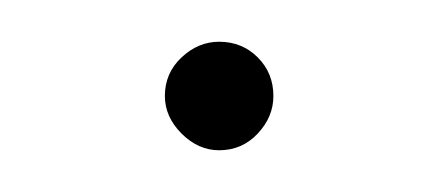

<svg xmlns="http://www.w3.org/2000/svg" viewBox="-20 -65 210 92"><path d="M111 -19Q111 -9 103.5 -1Q96 7 85 7Q75 7 67 -1Q59 -9 59 -19Q59 -30 67 -37.5Q75 -45 85 -45Q96 -45 103.5 -37.5Q111 -30 111 -19Z"/></svg>

Font: Gontserrat Thin
Style: Regular
Weight: 250
Designer: Julieta Ulanovsky
Foundry: Julieta Ulanovsky
Version: Version 6.001